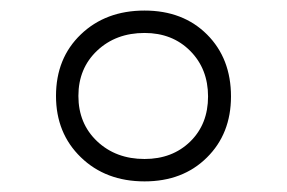

<svg xmlns="http://www.w3.org/2000/svg" viewBox="-20 -532 538 360"><path d="M251 -512.2Q323.2 -512.2 368.2 -467.3Q413.1 -422.4 413.1 -351.1Q413.1 -281.2 367.9 -236.6Q322.8 -191.9 251 -191.9Q178.2 -191.9 131.6 -237.1Q85 -282.2 85 -352.1Q85 -422.9 131.6 -467.5Q178.2 -512.2 251 -512.2ZM251 -470.2Q197.3 -470.2 162.1 -437Q127 -403.8 127 -352.1Q127 -300.3 162.1 -267.1Q197.3 -233.9 251 -233.9Q303.2 -233.9 336.7 -266.6Q370.1 -299.3 370.1 -351.1Q370.1 -402.8 336.7 -436.5Q303.2 -470.2 251 -470.2Z"/></svg>

Font: SVN-Poppins Light
Style: Regular
Weight: 300
Designer: Ninad Kale (Devanagari), Jonny Pinhorn (Latin)
Foundry: Indian Type Foundry
Version: Version 3.002 2017